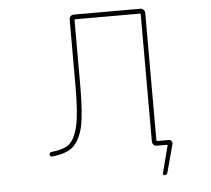

<svg xmlns="http://www.w3.org/2000/svg" viewBox="-59 -817 1117 1016"><g transform="rotate(-5 500.0 -308.5)"><path d="M775.4 135.7Q770.5 135.7 767.6 132.3Q764.6 128.9 766.6 124L803.7 -19.5Q805.7 -23.4 800.8 -23.4H747.1Q736.3 -23.4 729.5 -30.8Q722.7 -38.1 722.7 -47.9V-722.7Q722.7 -727.5 717.8 -727.5H376Q371.1 -727.5 371.1 -722.7V-372.1Q371.1 -230.5 355.5 -156.2Q346.7 -121.1 333 -94.7Q319.3 -68.4 299.8 -51.8Q264.6 -22.5 190.4 -14.6Q185.5 -13.7 181.6 -17.1Q177.7 -20.5 177.7 -26.4Q177.7 -37.1 189.5 -39.1Q252.9 -45.9 281.2 -67.4Q313.5 -92.8 330.1 -162.1Q345.7 -230.5 345.7 -372.1V-728.5Q345.7 -739.3 352.5 -746.1Q359.4 -752.9 370.1 -752.9H722.7Q732.4 -752.9 739.7 -746.1Q747.1 -739.3 747.1 -728.5V-52.7Q747.1 -47.9 751 -47.9H812.5Q821.3 -47.9 827.1 -41Q831.1 -35.2 831.1 -29.3Q831.1 -27.3 830.1 -24.4L790 124Q787.1 135.7 775.4 135.7Z"/></g></svg>

Font: Rounded-X Mgen+ 1mn thin
Style: Regular
Weight: 100
Designer: [Source Han Sans]
Ryoko NISHIZUKA  (kana & ideographs); Paul D. Hunt (Latin, Greek & Cyrillic); Wenlong ZHANG  (bopomofo
Version: Version 1.059.20150602